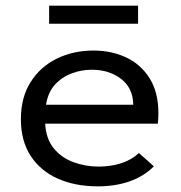

<svg xmlns="http://www.w3.org/2000/svg" viewBox="-20 -650 640 680"><path d="M327 10Q246 10 184.5 -17.5Q123 -45 88.5 -98Q54 -151 54 -228Q54 -305 88.5 -359.5Q123 -414 181.5 -442.5Q240 -471 311 -471Q375 -471 427 -446.5Q479 -422 510 -372.5Q541 -323 541 -249Q541 -240 540.5 -230Q540 -220 539 -212H140Q143 -158 170.5 -124.5Q198 -91 240.5 -75.5Q283 -60 330 -60Q371 -60 408 -71.5Q445 -83 472 -108L525 -61Q489 -25 438.5 -7.5Q388 10 327 10ZM143 -279H452Q451 -338 409 -370.5Q367 -403 305 -403Q268 -403 233.5 -390Q199 -377 174.5 -350Q150 -323 143 -279ZM154 -566V-630H469V-566Z"/></svg>

Font: Inconsolata Expanded Medium
Style: Regular
Weight: 500
Width: 7
Monospace: yes
Designer: Raph Levien, Cyreal, Brenton Simpson
Foundry: Raph Levien, Cyreal, Google
Version: Version 3.001; ttfautohint (v1.8.2.53-6de2)